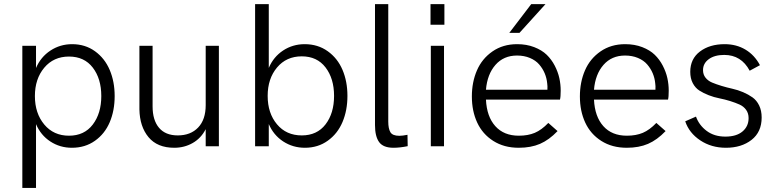

<svg xmlns="http://www.w3.org/2000/svg" viewBox="-20 -710 3765 932"><path d="M88.4 202.1V-487.8H154.8V-379.9Q177.7 -433.6 224.9 -464.6Q272 -495.6 330.1 -495.6Q393.6 -495.6 441.2 -461.2Q488.8 -426.8 512.7 -370.1Q536.6 -313.5 536.6 -243.7Q536.6 -173.3 512.7 -116.9Q488.8 -60.5 440.9 -26.6Q393.1 7.3 329.1 7.3Q271 7.3 224.4 -23.2Q177.7 -53.7 154.8 -107.4V202.1ZM314.9 -51.3Q389.2 -51.3 430.4 -105.5Q471.7 -159.7 471.7 -243.7Q471.7 -328.1 430.4 -381.8Q389.2 -435.5 314.9 -435.5Q240.2 -435.5 194.8 -381.3Q149.4 -327.1 149.4 -243.7Q149.4 -160.2 194.8 -105.7Q240.2 -51.3 314.9 -51.3Z M825.7 7.3Q743.7 7.3 700.9 -44.2Q658.2 -95.7 656.7 -179.2V-487.8H720.7V-193.8Q720.7 -126.5 752 -89.6Q783.2 -52.7 842.8 -52.7Q905.3 -52.7 941.9 -91.1Q978.5 -129.4 978.5 -199.7V-487.8H1042.5V0H978.5V-83Q956.1 -39.1 915.5 -15.9Q875 7.3 825.7 7.3Z M1460 7.3Q1401.9 7.3 1354.7 -23.4Q1307.6 -54.2 1284.7 -107.9V0H1218.3V-689.9H1284.7V-380.4Q1307.6 -434.1 1354.2 -464.8Q1400.9 -495.6 1459 -495.6Q1522.9 -495.6 1570.8 -461.4Q1618.7 -427.2 1642.6 -370.8Q1666.5 -314.5 1666.5 -244.6Q1666.5 -174.3 1642.6 -117.7Q1618.7 -61 1571 -26.9Q1523.4 7.3 1460 7.3ZM1444.8 -52.7Q1519 -52.7 1560.3 -106.4Q1601.6 -160.2 1601.6 -244.6Q1601.6 -328.6 1560.3 -382.6Q1519 -436.5 1444.8 -436.5Q1370.1 -436.5 1324.7 -382.3Q1279.3 -328.1 1279.3 -244.6Q1279.3 -160.6 1324.5 -106.7Q1369.6 -52.7 1444.8 -52.7Z M1890.1 7.3Q1840.3 7.3 1820.3 -20.3Q1800.3 -47.9 1800.3 -103V-689.9H1864.7V-119.6Q1864.7 -85.9 1875 -68.4Q1885.3 -50.8 1918.5 -50.8Q1933.6 -50.8 1958 -55.7L1959 -0.5Q1920.9 7.3 1890.1 7.3Z M2069.8 -589.8V-689.9H2137.2V-589.8ZM2071.3 0V-487.8H2135.3V0Z M2452.1 -550.3 2558.6 -689.9H2627.9L2501.5 -550.3ZM2498 7.3Q2426.8 7.3 2374.5 -25.9Q2322.3 -59.1 2296.4 -115Q2270.5 -170.9 2270.5 -241.7Q2270.5 -311.5 2295.2 -368.4Q2319.8 -425.3 2370.6 -460.4Q2421.4 -495.6 2490.2 -495.6Q2536.1 -495.6 2573.2 -481.2Q2610.4 -466.8 2633.8 -444.1Q2657.2 -421.4 2672.9 -391.1Q2688.5 -360.8 2695.1 -330.8Q2701.7 -300.8 2701.7 -270Q2701.7 -239.3 2698.2 -226.6H2338.9Q2342.8 -144 2384.3 -97.7Q2425.8 -51.3 2498.5 -51.3Q2543 -51.3 2575.9 -65.2Q2608.9 -79.1 2641.6 -113.3L2686.5 -73.7Q2645.5 -30.8 2601.3 -11.7Q2557.1 7.3 2498 7.3ZM2338.9 -274.4H2637.2Q2638.2 -293 2636.2 -305.2Q2633.8 -331.1 2624 -354.2Q2614.3 -377.4 2597.2 -397.2Q2580.1 -417 2552.2 -428.7Q2524.4 -440.4 2489.7 -440.4Q2424.8 -440.4 2385 -395Q2345.2 -349.6 2338.9 -274.4Z M3022.5 7.3Q2951.2 7.3 2898.9 -25.9Q2846.7 -59.1 2820.8 -115Q2794.9 -170.9 2794.9 -241.7Q2794.9 -311.5 2819.6 -368.4Q2844.2 -425.3 2895 -460.4Q2945.8 -495.6 3014.6 -495.6Q3060.5 -495.6 3097.7 -481.2Q3134.8 -466.8 3158.2 -444.1Q3181.6 -421.4 3197.3 -391.1Q3212.9 -360.8 3219.5 -330.8Q3226.1 -300.8 3226.1 -270Q3226.1 -239.3 3222.7 -226.6H2863.3Q2867.2 -144 2908.7 -97.7Q2950.2 -51.3 3022.9 -51.3Q3067.4 -51.3 3100.3 -65.2Q3133.3 -79.1 3166 -113.3L3210.9 -73.7Q3169.9 -30.8 3125.7 -11.7Q3081.5 7.3 3022.5 7.3ZM2863.3 -274.4H3161.6Q3162.6 -293 3160.6 -305.2Q3158.2 -331.1 3148.4 -354.2Q3138.7 -377.4 3121.6 -397.2Q3104.5 -417 3076.7 -428.7Q3048.8 -440.4 3014.2 -440.4Q2949.2 -440.4 2909.4 -395Q2869.6 -349.6 2863.3 -274.4Z M3503.9 7.3Q3433.1 7.3 3379.2 -28.6Q3325.2 -64.5 3306.2 -121.1L3358.4 -144Q3373.5 -102.1 3410.4 -74.5Q3447.3 -46.9 3501 -46.9Q3554.7 -46.9 3584.2 -71.8Q3613.8 -96.7 3613.8 -136.7Q3613.8 -160.2 3601.6 -177Q3589.4 -193.8 3569.6 -202.6Q3549.8 -211.4 3524.2 -219.5Q3498.5 -227.5 3472.2 -232.7Q3445.8 -237.8 3420.2 -247.8Q3394.5 -257.8 3374.8 -270.5Q3355 -283.2 3342.8 -306.4Q3330.6 -329.6 3330.6 -361.3Q3330.6 -424.3 3377.7 -460Q3424.8 -495.6 3497.6 -495.6Q3554.7 -495.6 3598.9 -469Q3643.1 -442.4 3668.9 -393.6L3619.1 -366.7Q3578.1 -443.4 3495.6 -443.4Q3448.7 -443.4 3420.7 -422.9Q3392.6 -402.3 3392.6 -369.6Q3392.6 -348.1 3404.8 -332.8Q3417 -317.4 3437 -309.1Q3457 -300.8 3482.7 -293Q3508.3 -285.2 3534.9 -279.3Q3561.5 -273.4 3587.2 -262.5Q3612.8 -251.5 3632.8 -237.3Q3652.8 -223.1 3665 -198.2Q3677.2 -173.3 3677.2 -139.6Q3677.2 -69.3 3628.2 -31Q3579.1 7.3 3503.9 7.3Z"/></svg>

Font: HK Grotesk Legacy
Style: Regular
Weight: 400
Designer: Alfredo Marco Pradil
Foundry: Hanken Design Co.
Version: Version 2.022;PS 002.022;hotconv 1.0.88;makeotf.lib2.5.64775